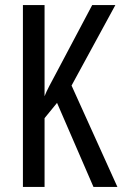

<svg xmlns="http://www.w3.org/2000/svg" viewBox="-20 -734 481 754"><path d="M441 0H347L204 -330L155 -270V0H70V-714H155V-356Q160 -370 173.5 -396Q187 -422 207 -459L342 -714H433L261 -398Z"/></svg>

Font: Noto Sans Display ExtraCondensed
Style: Regular
Weight: 400
Width: 2
Version: Version 2.003